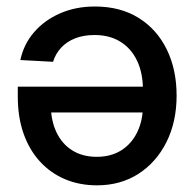

<svg xmlns="http://www.w3.org/2000/svg" viewBox="-20 -554 594 585"><path d="M269 -534.2Q346.7 -534.2 402.3 -499.5Q458 -464.8 488 -403.6Q518.1 -342.3 518.1 -262.7Q518.1 -183.1 487.3 -121.3Q456.5 -59.6 401.9 -24.4Q347.2 10.7 275.4 10.7Q222.7 10.7 178.5 -7.8Q134.3 -26.4 101.8 -61.8Q69.3 -97.2 51.8 -147Q34.2 -196.8 34.2 -259.8V-290H468.8V-211.4H88.4L134.8 -235.8Q134.8 -188 151.6 -151.9Q168.5 -115.7 200 -95.9Q231.4 -76.2 274.9 -76.2Q317.9 -76.2 349.4 -95.9Q380.9 -115.7 398.2 -151.4Q415.5 -187 415.5 -233.4V-280.3Q415.5 -331.1 397.9 -368.4Q380.4 -405.8 347.4 -426.5Q314.5 -447.3 268.1 -447.3Q234.9 -447.3 209.2 -437.3Q183.6 -427.2 166.5 -408.9Q149.4 -390.6 141.6 -365.7L42 -371.1Q52.2 -419.4 84 -456.1Q115.7 -492.7 163.3 -513.4Q210.9 -534.2 269 -534.2Z"/></svg>

Font: Inter 28pt Medium
Style: Regular
Weight: 500
Designer: Rasmus Andersson
Foundry: rsms
Version: Version 4.001;git-66647c0bb